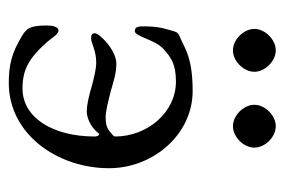

<svg xmlns="http://www.w3.org/2000/svg" viewBox="-128 -520 663 448"><g transform="rotate(90 204.0 -296.5)"><path d="M98 -508C123 -508 148 -533 148 -558C148 -583 123 -608 98 -608C73 -608 48 -583 48 -558C48 -533 73 -508 98 -508ZM275 -508C300 -508 325 -533 325 -558C325 -583 300 -608 275 -608C250 -608 225 -583 225 -558C225 -533 250 -508 275 -508ZM174 15C294 15 373 -99 373 -219C373 -322 294 -414 193 -414C119 -414 97 -398 73 -387C64 -383 57 -382 54 -372C45 -343 42 -328 42 -302C42 -289 42 -279 53 -279C66 -279 73 -327 95 -346C114 -363 129 -375 171 -375C243 -375 299 -308 299 -233C299 -229 292 -225 289 -222C283 -217 276 -211 254 -211C240 -211 217 -217 193 -223C169 -230 150 -236 129 -236C97 -236 58 -196 58 -186C58 -178 64 -177 70 -177C80 -177 99 -189 126 -189C142 -189 161 -184 180 -179C201 -173 223 -167 241 -167C254 -167 277 -175 292 -195C293 -196 293 -196 294 -196C296 -196 299 -191 299 -186C299 -86 254 -17 187 -17C143 -17 116 -32 78 -75C73 -80 61 -101 52 -101C43 -101 40 -88 40 -74C40 -36 46 -27 64 -16C104 8 131 15 174 15Z"/></g></svg>

Font: EB Garamond
Style: Regular
Weight: 400
Designer: Georg Duffner and Octavio Pardo
Foundry: Georg Duffner
Version: Version 1.000;PS 001.000;hotconv 1.0.88;makeotf.lib2.5.64775